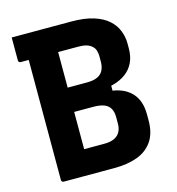

<svg xmlns="http://www.w3.org/2000/svg" viewBox="-105 -790 810 880"><g transform="rotate(-15 300.0 -350.0)"><path d="M330.6 0Q300.9 0 261.7 0Q222.5 0 185.1 0Q147.7 0 120.9 0Q94.2 0 89.7 0Q84.7 0 81.7 -3Q78.7 -6 78.7 -11Q78.7 -92.6 78.7 -168.2Q78.7 -243.8 78.7 -317.4Q78.7 -391.1 78.7 -466.7Q78.7 -542.3 78.7 -623.9H225.2L218.3 -604.1Q218.3 -571.1 218.3 -541.2Q218.3 -511.3 218.3 -481.8Q218.3 -437.2 218.3 -393.5Q218.3 -349.9 218.3 -305.8Q218.3 -261.8 218.3 -215.5Q218.3 -169.3 218.3 -119.6Q234.8 -119.6 250.5 -119.6Q266.2 -119.6 281.8 -119.6Q297.5 -119.6 313.9 -119.6Q343.4 -119.6 361.8 -128.4Q380.2 -137.2 389.1 -153.7Q398 -170.2 398 -192.7V-223.8Q398 -247.6 389.1 -264Q380.2 -280.4 360.7 -288.3Q341.2 -296.3 308.3 -296.3H147.4L152.5 -381.1H413.4V-344.9Q472.7 -335.9 505.2 -299.2Q537.7 -262.6 537.7 -198.9V-171.3Q537.7 -110.3 512 -72.7Q486.4 -35 440 -17.5Q393.6 0 330.6 0ZM30 -700Q100.9 -700 171.7 -700Q242.6 -700 312.6 -700Q375.5 -700 418.2 -686.4Q460.9 -672.9 486.7 -649.7Q512.5 -626.6 524 -597Q535.6 -567.5 535.6 -536.4V-513.1Q535.6 -474.6 522 -446Q508.3 -417.5 482.7 -398.5Q457 -379.5 421 -370.2Q384.9 -360.9 340.9 -360.9Q283.1 -360.9 242.5 -360.9Q201.9 -360.9 168.9 -360.9L152.5 -348.2L147.4 -411.6Q187.6 -411.6 228.7 -411.6Q269.7 -411.6 310 -411.6Q340.9 -411.6 359.9 -420.5Q378.9 -429.4 387.4 -446.6Q396 -463.9 396 -488.2V-512.5Q396 -528.1 392 -540.4Q388.1 -552.6 379.1 -560.6Q368.9 -570.8 353 -575.6Q337.1 -580.4 314.3 -580.4Q269.3 -580.4 223.5 -580.4Q177.7 -580.4 132.3 -580.4Q86.9 -580.4 41 -580.4Q36 -580.4 33 -583.4Q30 -586.4 30 -591.4Q30 -620.9 30 -645.7Q30 -670.5 30 -700Z"/></g></svg>

Font: Recursive Sans Linear Light
Style: Regular
Weight: 300
Version: Version 1.085